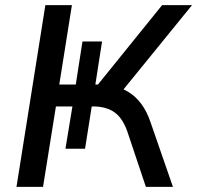

<svg xmlns="http://www.w3.org/2000/svg" viewBox="-20 -725 765 745"><path d="M44 0 156 -705H259L210 -397H274L300 -564H376L350 -397H360L609 -705H725L447 -363L403 -394Q443 -389 474.5 -370.5Q506 -352 528.5 -321.5Q551 -291 565 -248L651 0H546L477 -206Q459 -263 426.5 -287.5Q394 -312 341 -312H313L338 -325L310 -148H234L261 -312H197L147 0Z"/></svg>

Font: Nunito Sans 12pt SemiBold
Style: Italic
Weight: 600
Italic angle: -9°
Designer: Vernon Adams
Foundry: Vernon Adams
Version: Version 3.101;gftools[0.9.27]